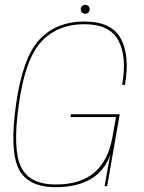

<svg xmlns="http://www.w3.org/2000/svg" viewBox="-20 -769 594 793"><path d="M209.5 4Q386.5 4 435 -128.5L412 0H422.5L474.5 -297H273L271 -285.5H459L444 -201Q427 -105.5 369.5 -56.2Q312 -7 210 -7Q102.5 -7 67 -79.2Q31.5 -151.5 57.5 -336.5Q84 -526.5 151.5 -597.8Q219 -669 327.5 -669Q433.5 -669 469.2 -601.5Q505 -534 484.5 -418.5H496Q517 -538.5 479.2 -609.2Q441.5 -680 328.5 -680Q212.5 -680 143 -605.5Q73.5 -531 46 -336.5Q19.5 -147 57.2 -71.5Q95 4 209.5 4ZM332 -712Q340 -712 345.2 -717.8Q350.5 -723.5 350.5 -731Q350.5 -738.5 345 -743.8Q339.5 -749 332.5 -749Q324.5 -749 319 -743.8Q313.5 -738.5 313.5 -731Q313.5 -723 319 -717.5Q324.5 -712 332 -712Z"/></svg>

Font: Anybody Thin
Style: Italic
Weight: 100
Italic angle: -10°
Designer: Tyler Finck
Foundry: Etcetera Type Company
Version: Version 1.114;gftools[0.9.25]